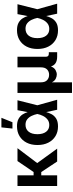

<svg xmlns="http://www.w3.org/2000/svg" viewBox="796 -1602 1011 2642"><g transform="rotate(-90 1301.0 -281.5)"><path d="M209 -545.9V-324.2H254.4L405.3 -545.9H582.5L377.4 -274.4L576.2 0H398.9L253.9 -218.8H209V0H62.5V-545.9Z M881.8 11.7Q805.2 11.7 747.6 -23.7Q689.9 -59.1 658 -122.6Q626 -186 626 -271Q626 -356.4 658.2 -419.7Q690.4 -482.9 748.3 -517.8Q806.2 -552.7 883.8 -552.7Q947.8 -552.7 986.8 -530.8Q1025.9 -508.8 1047.1 -475.1Q1068.4 -441.4 1078.6 -405.8L1105.5 -545.9H1241.7L1172.9 -272.9L1249 0H1111.3L1079.1 -150.4Q1069.3 -112.8 1049.1 -75.4Q1028.8 -38.1 989.3 -13.2Q949.7 11.7 881.8 11.7ZM1052.7 -272.9V-274.4Q1044.4 -314.5 1026.9 -351.3Q1009.3 -388.2 979.7 -411.9Q950.2 -435.5 904.8 -435.5Q843.8 -435.5 809.3 -392.3Q774.9 -349.1 774.9 -272Q774.9 -195.3 808.3 -151.9Q841.8 -108.4 900.4 -108.4Q946.3 -108.4 977.3 -133.1Q1008.3 -157.7 1026.9 -195.6Q1045.4 -233.4 1052.7 -271.5ZM852.5 -615.2 868.7 -767.1H1000.5L939.5 -615.2Z M1342.8 204.1V-545.9H1488.8V-223.1Q1488.8 -166.5 1518.3 -138.7Q1547.9 -110.8 1592.3 -110.8Q1637.2 -110.8 1666 -138.9Q1694.8 -167 1694.8 -223.1V-545.9H1840.8V-154.3Q1840.8 -114.7 1881.8 -114.7H1903.3V0H1841.8Q1732.4 0 1707.5 -85.4Q1689 -39.6 1657.2 -22.2Q1625.5 -4.9 1596.2 -4.9Q1568.8 -4.9 1538.6 -19.5Q1508.3 -34.2 1488.8 -72.3V204.1Z M2203.6 11.7Q2127 11.7 2069.3 -23.7Q2011.7 -59.1 1979.7 -122.6Q1947.8 -186 1947.8 -271Q1947.8 -356.4 1980 -419.7Q2012.2 -482.9 2070.1 -517.8Q2127.9 -552.7 2205.6 -552.7Q2269.5 -552.7 2308.6 -530.8Q2347.7 -508.8 2368.9 -475.1Q2390.1 -441.4 2400.4 -405.8L2427.2 -545.9H2563.5L2494.6 -272.9L2570.8 0H2433.1L2400.9 -150.4Q2391.1 -112.8 2370.8 -75.4Q2350.6 -38.1 2311 -13.2Q2271.5 11.7 2203.6 11.7ZM2374.5 -272.9V-274.4Q2366.2 -314.5 2348.6 -351.3Q2331.1 -388.2 2301.5 -411.9Q2272 -435.5 2226.6 -435.5Q2165.5 -435.5 2131.1 -392.3Q2096.7 -349.1 2096.7 -272Q2096.7 -195.3 2130.1 -151.9Q2163.6 -108.4 2222.2 -108.4Q2268.1 -108.4 2299.1 -133.1Q2330.1 -157.7 2348.6 -195.6Q2367.2 -233.4 2374.5 -271.5Z"/></g></svg>

Font: Inter-Bold
Style: Bold
Weight: 700
Designer: Rasmus Andersson
Foundry: rsms
Version: Version 4.000;git-a52131595